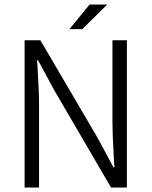

<svg xmlns="http://www.w3.org/2000/svg" viewBox="-20 -837 677 857"><path d="M160.2 -657.2 414.6 -223.6 486.8 -89.4H490.7L487.8 -138.2Q481.9 -239.7 481.9 -291.5V-657.2H546.4V0H475.6L222.2 -434.1L149.9 -567.9H145.5L147.5 -537.1Q154.3 -427.7 154.3 -370.1V0H89.8V-657.2ZM290 -707 379.9 -816.9H459L347.2 -707Z"/></svg>

Font: Varta
Style: Light
Weight: 300
Designer: Joana Correia, Viktoriya Grabowska, Eben Sorkin
Foundry: Sorkin Type
Version: Version 1.002; ttfautohint (v1.3) -l 8 -r 24 -G 200 -x 12 -H